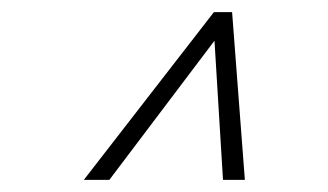

<svg xmlns="http://www.w3.org/2000/svg" viewBox="-20 -725 540 316"><path d="M383 -429 362 -705H332L118 -429H160L333 -658L347 -429Z"/></svg>

Font: Parisienne
Style: Regular
Weight: 400
Designer: Astigmatic (AOETI)
Foundry: Astigmatic (AOETI)
Version: Version 1.000